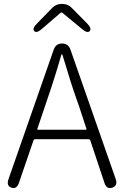

<svg xmlns="http://www.w3.org/2000/svg" viewBox="-20 -949 627 971"><path d="M38 0Q11 -9 23 -43L252 -699Q263 -729 294 -729Q325 -729 336 -699L565 -44Q577 -10 548 0Q519 10 508 -25L437 -238Q435 -245 427 -245H159Q151 -245 149 -238L76 -25Q65 9 38 0ZM169 -298Q167 -293 172 -293H414Q419 -293 417 -298L381 -408Q375 -425 369 -442Q337 -532 297 -668Q295 -675 293 -675Q291 -675 289 -668Q260 -565 212 -425ZM192 -803Q165 -779 153 -792Q142 -805 167 -830L245 -910Q264 -929 291 -929H296Q323 -929 342 -910L421 -830Q445 -805 434 -792Q422 -779 395 -802L296 -884Q291 -888 286 -884Z"/></svg>

Font: Resource Han Rounded CN Light
Style: Regular
Weight: 300
Designer: Cyano Hao (round all glyphs); Ryoko NISHIZUKA 西塚涼子 (kana, bopomofo & ideographs); Paul D. Hunt (Latin, Greek & Cyrillic)
Foundry: Cyano Hao
Version: 0.990